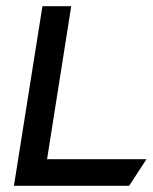

<svg xmlns="http://www.w3.org/2000/svg" viewBox="-20 -600 493 620"><path d="M25 0H397L453 -86H132L210 -580H117Z"/></svg>

Font: Charger Pro
Style: ExBdObl
Weight: 400
Designer: Jasper
Foundry: Cannot Into Space Fonts
Version: Version 1.09